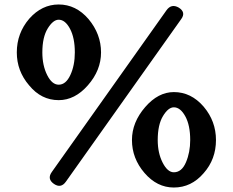

<svg xmlns="http://www.w3.org/2000/svg" viewBox="-20 -819 1040 857"><path d="M242 -372Q164 -372 110 -438Q55 -502 55 -585Q55 -671 111 -736Q167 -799 242 -799Q319 -799 375 -734Q431 -667 431 -585Q431 -505 372 -438Q314 -372 242 -372ZM756 18Q681 18 625 -47Q569 -112 569 -194Q569 -273 628 -341Q686 -408 756 -408Q833 -408 889 -343Q944 -278 944 -194Q944 -108 889 -46Q834 18 756 18ZM221 2Q189 -20 211 -51L723 -773Q745 -804 778 -785Q811 -764 789 -734L274 -8Q252 23 221 2ZM756 -50Q791 -50 810 -94.5Q829 -139 829 -194Q829 -260 807 -300Q785 -340 756 -340Q731 -340 707.5 -301Q684 -262 684 -194Q684 -136 706 -93Q728 -50 756 -50ZM242 -441Q274 -441 294 -484Q314 -527 314 -585Q314 -650 292.5 -690.5Q271 -731 242 -731Q217 -731 193 -692Q169 -653 169 -585Q169 -527 190.5 -484Q212 -441 242 -441Z"/></svg>

Font: s+UCsàWOS
Style: Regular
Weight: 400
Designer: FontworksQlS√∏0¬ü¬ôs√†OS¬àe[W\~√Ñ: ZERO[P0e√∂QI¬ä0¬ÉFSW0¬ò¬ëQ√°0R¬ûO0Little White Dog0YHv}N_0^_qMagmeta0v
Version: Version 1.000; 20230222